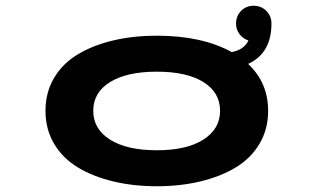

<svg xmlns="http://www.w3.org/2000/svg" viewBox="-20 -636 1090 667"><path d="M525 11Q443 11 373.2 -5.8Q303.5 -22.5 250.8 -54.2Q198 -86 168 -136.5Q138 -187 138 -251Q138 -315 168 -365.5Q198 -416 250.8 -447.5Q303.5 -479 373.2 -495.5Q443 -512 525 -512Q682 -512 785 -455Q828.5 -463.5 843 -495.5Q824 -501.5 812 -517.5Q800 -533.5 800 -554Q800 -580.5 817.5 -598.2Q835 -616 861 -616Q887.5 -616 905.2 -598.2Q923 -580.5 923 -554Q923 -451 842 -414Q911.5 -348.5 911.5 -251Q911.5 -187 881.5 -136.5Q851.5 -86 798.8 -54.2Q746 -22.5 676.2 -5.8Q606.5 11 525 11ZM525 -114Q628.5 -114 686.5 -151Q744.5 -188 744.5 -251Q744.5 -315 686.5 -351Q628.5 -387 525 -387Q421 -387 362.5 -351Q304 -315 304 -251Q304 -187.5 362.5 -150.8Q421 -114 525 -114Z"/></svg>

Font: League Mono Extended SemiBold
Style: Regular
Weight: 600
Width: 9
Designer: Tyler Finck
Foundry: The League of Moveable Type / Tyler Finck
Version: Version 2.210